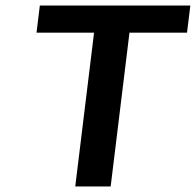

<svg xmlns="http://www.w3.org/2000/svg" viewBox="-20 -674 708 694"><path d="M252 0H380L448 -556H656L668 -654H124L112 -556H320Z"/></svg>

Font: Falling Sky
Style: ExtObl
Weight: 400
Designer: Paul D. Hunt
Foundry: Adobe Systems Incorporated
Version: Version 1.02